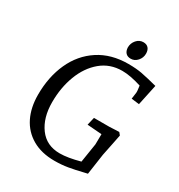

<svg xmlns="http://www.w3.org/2000/svg" viewBox="-206 -1016 1087 1167"><g transform="rotate(30 337.5 -432.5)"><path d="M63 -284Q63 -409 108 -508Q153 -607 239.5 -663.5Q326 -720 446 -720Q502 -720 543 -712Q584 -704 654 -686L623 -540L568 -547L574 -590Q576 -601 570 -640Q491 -665 435 -665Q349 -665 287 -613Q225 -561 192.5 -475Q160 -389 160 -287Q160 -178 211 -109Q262 -40 355 -40Q411 -40 495 -63L516 -196Q517 -203 517 -268L415 -276L428 -331H536L578 -333L604 -334L618 -317L605 -252L587 -164L566 -19L544 -14Q487 0 443 7.5Q399 15 349 15Q258 15 193.5 -22.5Q129 -60 96 -127Q63 -194 63 -284ZM392 -805Q392 -835 411.5 -857.5Q431 -880 459 -880Q482 -880 494.5 -866Q507 -852 507 -827Q507 -798 487.5 -776Q468 -754 441 -754Q418 -754 405.5 -767.5Q393 -781 392 -805Z"/></g></svg>

Font: Andada Pro
Style: Italic
Weight: 400
Italic angle: -7°
Designer: Carolina Giovagnoli
Foundry: Huerta Tipografica
Version: Version 3.005; ttfautohint (v1.8.4)